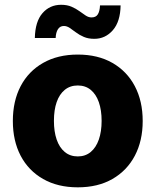

<svg xmlns="http://www.w3.org/2000/svg" viewBox="-20 -780 656 810"><path d="M308.1 10.3Q223.6 10.3 161.9 -24.9Q100.1 -60.1 67.1 -123Q34.2 -186 34.2 -269.5Q34.2 -353.5 67.1 -416.5Q100.1 -479.5 161.9 -514.6Q223.6 -549.8 308.1 -549.8Q393.1 -549.8 454.3 -514.6Q515.6 -479.5 548.8 -416.5Q582 -353.5 582 -269.5Q582 -186 548.8 -123Q515.6 -60.1 454.3 -24.9Q393.1 10.3 308.1 10.3ZM308.1 -120.1Q340.3 -120.1 362.8 -138.9Q385.3 -157.7 397 -191.4Q408.7 -225.1 408.7 -270Q408.7 -315.4 397 -348.9Q385.3 -382.3 362.8 -400.9Q340.3 -419.4 308.1 -419.4Q275.9 -419.4 253.2 -400.9Q230.5 -382.3 219 -349.1Q207.5 -315.9 207.5 -270Q207.5 -225.1 219 -191.4Q230.5 -157.7 253.2 -138.9Q275.9 -120.1 308.1 -120.1ZM377.9 -616.2Q352.5 -616.2 333.7 -624.3Q314.9 -632.3 300.5 -643.3Q286.1 -654.3 273.9 -662.4Q261.7 -670.4 249.5 -670.4Q233.4 -670.4 224.6 -657Q215.8 -643.6 214.8 -619.6H127Q128.4 -689 159.2 -724.4Q189.9 -759.8 237.8 -759.8Q263.2 -759.8 281.7 -751.7Q300.3 -743.7 314.7 -733.2Q329.1 -722.7 341.3 -714.6Q353.5 -706.5 366.2 -706.5Q384.8 -706.5 392.8 -719.7Q400.9 -732.9 401.9 -757.3H488.8Q487.8 -689 456.1 -652.6Q424.3 -616.2 377.9 -616.2Z"/></svg>

Font: Inter 16pt ExtraBold
Style: Regular
Weight: 800
Version: Version 4.001;git-66647c0bb